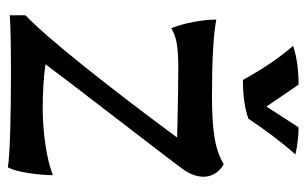

<svg xmlns="http://www.w3.org/2000/svg" viewBox="-166 -611 782 490"><g transform="rotate(90 225.0 -366.0)"><path d="M171 -3Q61 -3 19 0V-40Q63 -82 147.5 -187.5Q232 -293 331 -427L292 -428Q206 -430 151 -430Q113 -430 90.5 -426Q68 -422 52 -412Q42 -437 36 -469Q30 -501 30 -527Q88 -516 226 -516Q291 -516 331 -522.5Q371 -529 399 -546Q415 -537 423 -523.5Q431 -510 431 -495Q431 -470 414 -445Q404 -430 279 -268Q162 -116 144 -91Q195 -84 256 -84Q303 -84 350 -91Q397 -98 427 -110Q427 -82 421.5 -46.5Q416 -11 407 5Q384 1 315.5 -1Q247 -3 171 -3ZM97 -723Q139 -737 196 -737L252 -655L305 -737Q337 -737 374 -729Q329 -678 283 -609Q245 -595 184 -595Q141 -673 97 -723Z"/></g></svg>

Font: Mirza Medium
Style: Regular
Weight: 500
Designer: Arabic design by Kourosh Beigpour, Latin design by Eduardo Tunni, engineering by Lasse Fister
Version: Version 1.0010g